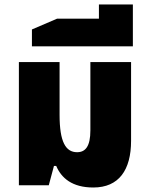

<svg xmlns="http://www.w3.org/2000/svg" viewBox="-20 -824 659 854"><path d="M395 10C509 10 563 -68 563 -198V-548H382V-244C382 -173 360 -147 323 -147C272 -147 245 -193 245 -313V-548H64V0H197L220 -86H230C253 -32 301 10 395 10Z M122 -618H571V-804H420V-741H234L122 -693Z"/></svg>

Font: Noto Sans Thai SemCond Blk
Style: Regular
Weight: 900
Width: 4
Designer: Monotype Design Team
Foundry: Monotype Imaging Inc.
Version: Version 2.002